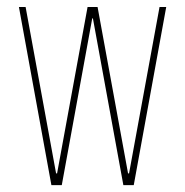

<svg xmlns="http://www.w3.org/2000/svg" viewBox="-20 -540 540 560"><path d="M249 -486.3 160.2 0H129.9L35.2 -519.5H54.7L143.6 -34.2H146.5L235.4 -519.5H264.6L353.5 -34.2H356.4L445.3 -519.5H464.8L370.1 0H339.8L251 -486.3Z"/></svg>

Font: Mgen+ 1mn thin
Style: Regular
Weight: 100
Designer: [Source Han Sans]
Ryoko NISHIZUKA  (kana & ideographs); Paul D. Hunt (Latin, Greek & Cyrillic); Wenlong ZHANG  (bopomofo
Version: Version 1.059.20150602